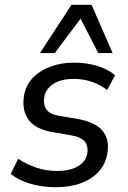

<svg xmlns="http://www.w3.org/2000/svg" viewBox="-20 -774 537 803"><path d="M214 9Q156 9 105.5 -6Q55 -21 25 -47L56 -110Q90 -87 131.5 -73Q173 -59 219 -59Q275 -59 307.5 -79.5Q340 -100 345 -133Q350 -164 333.5 -183Q317 -202 277 -208L203 -221Q129 -233 100 -272.5Q71 -312 80 -371Q87 -416 116 -447Q145 -478 190 -495Q235 -512 289 -512Q344 -512 389.5 -497.5Q435 -483 461 -459L428 -397Q402 -419 365.5 -431.5Q329 -444 289 -444Q233 -444 201.5 -422Q170 -400 165 -367Q160 -337 174 -316.5Q188 -296 225 -290L302 -277Q378 -264 408.5 -227.5Q439 -191 429 -133Q422 -89 393.5 -57Q365 -25 319 -8Q273 9 214 9ZM147 -552 279 -754H363L451 -552H391L317 -696L209 -552Z"/></svg>

Font: Mulish ExtraLight Medium
Style: Italic
Weight: 500
Italic angle: -9°
Version: Version 3.603